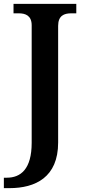

<svg xmlns="http://www.w3.org/2000/svg" viewBox="-37 -734 438 994"><path d="M-17 240H12C146 240 264 184 264 4V-600C264 -653 295 -665 331 -665H358V-714H33V-665H61C95 -665 127 -653 127 -603V5C127 142 70 186 -2 186H-17Z"/></svg>

Font: Noto Serif Devanagari SemiBold
Style: Regular
Weight: 600
Designer: Universal Thirst, Indian Type Foundry and the Monotype Design Team
Foundry: Monotype Imaging Inc.
Version: Version 2.004